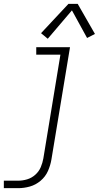

<svg xmlns="http://www.w3.org/2000/svg" viewBox="-49 -776 515 1001"><path d="M-29 205H46Q76 205 106.5 196.5Q137 188 162.5 166.5Q188 145 201 115.5Q214 86 219 56L316 -530H140V-491H266L177 50Q173 73 163.5 95.5Q154 118 135 135Q116 152 92.5 159Q69 166 46 166H-29ZM200 -574 326 -722 405 -578 446 -599 356 -756H308L165 -603Z"/></svg>

Font: Iosevka Sparkle XLtObl
Style: Regular
Weight: 200
Italic angle: -9°
Designer: Belleve Invis
Foundry: Belleve Invis
Version: Version 4.5.0; ttfautohint (v1.8.3)